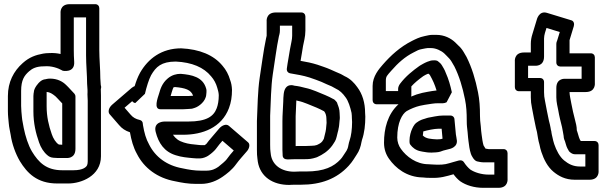

<svg xmlns="http://www.w3.org/2000/svg" viewBox="-20 -815 2924 926"><path d="M403.1 -329.7 403.1 -36.7C403.1 -28.7 401.8 -22.8 400.3 -18.9C397 -10.3 382.4 6.1 334.3 6.1H280.3C203.6 6.1 166.3 -31.4 134.1 -84.3C116.1 -114.7 102.5 -157.9 94.5 -197.5C91.4 -218.5 86.9 -233.4 85.8 -249.3C84.2 -268.3 81.9 -285.2 81.9 -304.3V-376.3C81.9 -429.6 97.7 -451.1 120.3 -471.1C135.3 -484.5 155.5 -495.1 191.7 -495.1C192.4 -495.1 193.4 -495.2 193.9 -495.2C228.2 -497.9 259.2 -487.4 283.1 -473.7C283.1 -473.7 341.5 -461.7 337.8 -517C336.5 -536.5 335.9 -554.9 335.9 -572.3V-731.1H395.1V-547.7C395.1 -501.8 400.1 -453.7 400.1 -411.7C400.1 -411.2 400.2 -410.4 400.2 -410L402.1 -380.9L402.1 -373.7C402.1 -372.9 402.2 -372 402.2 -371.3C401 -357.2 403.1 -341.9 403.1 -329.7ZM466.9 -61.3V-354.3C466.9 -364.1 466.7 -374.2 466.2 -385.3C468.1 -391.9 469 -396.9 465.9 -404.9V-406.3C465.9 -406.7 465.8 -407.5 465.8 -408L463.9 -437.1C463.8 -482.5 458.9 -530.5 458.9 -572.3V-775.3C458.9 -786 451.4 -794.9 439.3 -794.9H316.3C266.5 -794.9 272.1 -750.7 272.1 -750.7L272.1 -554.6C256.2 -558.2 237.6 -560.4 215.2 -558.9C206.1 -558.8 196.9 -558 187.8 -556.4C152.2 -549.9 121.4 -539.3 89.7 -510.9C45.8 -472.1 18.1 -419.2 18.1 -351.7V-279.7C18.1 -256.6 20.8 -237.2 22.2 -220.7C23.8 -198.6 29 -181.6 31.4 -165.2C37.7 -121 54.8 -73.5 75.9 -37.7C110.7 19.2 158.5 69.9 255.7 69.9H309.7C370.7 69.9 466.9 34.1 466.9 -61.3ZM143.1 -369.8C143.1 -369.4 141.1 -362.2 141.1 -351.7V-277.7C141.1 -220.3 153 -171.7 168.3 -128.3C176.4 -104 191.1 -80.2 209.9 -65.3C215.3 -60.9 224 -54.9 238.5 -54.1C245.4 -53.4 250.1 -53.1 255.7 -53.1L299.7 -53.1C299.7 -53.1 343.9 -47.5 343.9 -97.3V-349.3C343.9 -354.9 341.4 -360.4 338.9 -363.1L323.7 -379.3C318.6 -384.4 314.9 -388.4 308.9 -395.2L299.5 -404.5C284 -420.1 258.9 -435.9 221.3 -435.9C209.6 -435.9 199.8 -432.9 199.7 -432.9C189.4 -432.4 180.2 -427.4 172.7 -420.9C167.5 -417 143.4 -391.4 143.1 -369.8ZM264.3 -117.9 264 -117.9C249.5 -126 236.1 -148.4 229.7 -167.7C215 -209.3 204.9 -252.1 204.9 -302.3L204.9 -371.7C221.4 -370 231.8 -363.1 247.1 -350.8L255.1 -342.8C259.9 -337.5 265.1 -331.9 270.3 -326.7L280.1 -316.2L280.1 -116.9C276.6 -116.9 269.7 -117.9 264.3 -117.9Z M920.5 -295.3C938.9 -301.4 973.1 -326.2 974.8 -359.8C975.8 -367.2 975.9 -371.4 975.9 -378.3C975.9 -382 974.8 -385.8 974 -388.7C958.2 -444 904.4 -454.4 852.4 -458.8C851.7 -458.8 850.8 -458.9 850.3 -458.9C830.7 -458.9 809.3 -453.3 790.1 -437.6C760.5 -413.4 752.8 -382.6 747.7 -365.3C740.1 -341.5 720 -288.1 753.7 -288.1H863.7C876.9 -288.1 891.6 -290.1 897.7 -290.1C906.7 -290.1 911.8 -292.4 920.5 -295.3ZM911.3 -353.4C903.8 -352.9 892.8 -351.9 888.3 -351.9H802.9C804.1 -356.4 805.9 -362.9 808.4 -370.7C811.9 -382.8 815 -390.7 817.2 -394.2C818.5 -394.6 820.7 -395 824.7 -395.1C872.8 -391 901.8 -382 911.3 -353.4ZM632.6 -318.2C632.6 -318.2 678.8 -361.7 679 -362.5C686.7 -395.8 697.6 -431.1 708.7 -452.2C732.2 -492.9 757.8 -517.9 828.1 -518.1C905.8 -514.3 962.9 -490.4 998.5 -446.5C1011.9 -431.4 1022.4 -411.8 1027.9 -391.5C1030.7 -381.4 1034.5 -370.4 1035.1 -356.2C1035.1 -329.4 1031.1 -308.5 1025.1 -292.9C1010.4 -254 976.5 -228.9 888.3 -228.9H774.3C774.3 -228.9 718 -230.1 730.8 -178.9C744.4 -124.7 772.4 -83.1 827.7 -66.2C855.9 -56.9 883.3 -54.9 909.7 -52.3C916.2 -51.4 920.8 -51.1 926.7 -51.1H945.7C958.4 -51.1 975.2 -58.1 983.3 -63.4C990 -67.9 1001.1 -75.7 1013.7 -88.3C1024.1 -98.8 1027.8 -106.9 1038.7 -119.6L1052.8 -136.1L1107.4 -89.1C1095.2 -75.1 1084.3 -62.4 1072.1 -45.3C1068.8 -40.4 1047.4 -21.3 1033 -10.4C1017.9 0 1001.7 8.1 974.3 8.1H950.3C917 8.1 890.2 3.3 859 -3.4C784.3 -16.6 728.9 -58.6 699.5 -117.4C683.7 -145.5 676.2 -173.4 669.5 -211.8C669 -214.3 668.9 -215.6 668.9 -217.3C668.9 -227.2 662.9 -234.5 654.5 -236.3C634.5 -240.8 621.4 -248.3 609.4 -262.6L580.8 -295.5L617.4 -326.9C621.3 -322.5 625.4 -318.8 632.6 -318.2ZM1098.9 -381.8C1098.1 -399.8 1095.4 -415.3 1089.7 -429.7C1082.7 -454.7 1070 -478.5 1053.5 -497.5C1010.6 -549.9 942.2 -577.7 853.9 -581.9C759.4 -581.9 694.5 -532.4 655.3 -463.8C643.6 -442 636.8 -423.4 629.5 -399.7C624.6 -397.6 619.2 -394.6 614.4 -390.5L521.4 -310.5C502.6 -294.3 500.2 -274.1 508.7 -264.3L554.6 -211.4C568.3 -195.2 584.7 -184.2 606.7 -177.1C613.5 -139.2 622.5 -104.7 640.5 -72.6C674.3 -5.5 738.5 43.9 825 59.4C855.2 65.9 887.5 71.9 925.7 71.9H949.7C991.2 71.9 1027.1 55.9 1054.3 36.9C1072.7 23.9 1098.9 5 1120.1 -25C1132.9 -42.8 1152.2 -63.7 1171.7 -86.6C1182.7 -99.5 1187.1 -119.4 1176.6 -128.4L1083.6 -208.4C1070.8 -219.4 1049.7 -209.9 1037.3 -195.4L997.3 -148.4C990.9 -140.9 984.3 -133.6 975.7 -121.5C974 -120.1 970.3 -117.1 967.5 -114.9H951.3C947.5 -114.9 945 -115 940.3 -115.7C910.8 -118.6 888.6 -120.4 866.3 -127.8C842 -135.1 826.7 -146.8 814 -165.1H863.7C956.6 -165.1 1048.4 -199.2 1084.1 -293.2C1094.5 -320.7 1098.9 -348.7 1098.9 -381.8Z M1366.7 -46.1H1369.7C1376.7 -46.1 1383.2 -47.1 1398.7 -47.1H1430.7C1450.6 -47.1 1473.6 -46.6 1490.6 -51.4L1504.6 -55.4C1506.5 -56 1509 -56.9 1510.4 -57.6C1535.2 -68.9 1561.1 -84.6 1581.8 -112.3C1586.9 -119.1 1591.2 -127.1 1595.6 -133.7C1602.7 -144.4 1605.5 -166.1 1609 -177.6C1611.6 -185.7 1612.2 -190 1612.6 -193.4C1614.3 -200.5 1615 -204.5 1615.7 -211.4L1617.6 -232.5C1618.8 -240.4 1618.9 -242.8 1618.9 -248.3C1618.9 -256.1 1617.9 -264 1617.9 -270.3C1617.9 -288.5 1611.1 -304.8 1607.7 -313.2C1607.1 -318.1 1604.7 -322.3 1602.5 -324.5C1597.9 -329.1 1593.4 -336.1 1586.2 -338.1C1573.5 -344.6 1564.8 -349.9 1548.5 -356.4C1520.7 -367.1 1488 -383.9 1451.8 -391.3C1434.9 -395.9 1419.5 -399.6 1400.5 -401.6L1398.1 -402.2C1398.1 -402.2 1354.9 -418.4 1348.3 -362.1C1346.9 -349.9 1346.2 -336.1 1346.1 -324.3C1344.9 -291.5 1342.1 -260.5 1342.1 -230.7L1342.1 -92.7C1342.1 -82.7 1342.5 -73.8 1343.1 -68.9V-66.7C1343.1 -52.9 1352.7 -46.1 1366.7 -46.1ZM1455.3 -110.9H1423.3C1416.7 -110.9 1411 -110.8 1405.9 -110.6C1405.9 -112.1 1405.9 -114.9 1405.9 -117.3V-254.5C1407.1 -277.6 1408.2 -303.4 1409.2 -330.6C1411.2 -330.1 1414.4 -329.1 1416.9 -328.6C1447 -322.6 1476.9 -307.3 1507.5 -295.6C1521.4 -290 1528.3 -285.7 1543.4 -278.1C1551 -269.3 1554.1 -254.3 1554.1 -245.7C1554.1 -238.3 1554.4 -232.1 1555.1 -222.8C1555.1 -220.5 1554.5 -216.8 1554.3 -214.3L1552.3 -192.6C1550.2 -175.2 1544.9 -161.5 1541.7 -145.1C1539.4 -141.5 1537.3 -138 1534.8 -133.9C1529 -126.9 1525.6 -123.8 1508.4 -115.7C1500.3 -113.4 1494.3 -111.9 1482.3 -111.9C1472.5 -111.9 1462.9 -110.9 1455.3 -110.9ZM1378.7 -461.5C1415.2 -455.4 1442.1 -450.7 1472.4 -441.3C1494.3 -433.5 1513.1 -427.6 1530.4 -420.1C1548.6 -411 1564.9 -405.1 1579.5 -398.5C1585.8 -394.6 1590.6 -391.9 1598.4 -388.1C1618.4 -379.3 1633.9 -363.9 1646.8 -345.4C1659.9 -328.5 1669.5 -297.7 1675.5 -270.5C1676.7 -260.7 1677.1 -253.7 1677.1 -245.7C1677.1 -239.4 1677.6 -231.7 1678.1 -226.4C1678 -192.1 1673.8 -159.3 1666.1 -137.6C1663.5 -129.8 1662.5 -125.4 1660.6 -116.1C1658.4 -102.3 1655 -94.2 1651.3 -88.1C1635.7 -65.5 1631.7 -56.6 1622.8 -47.1C1590 -11.6 1544.6 12.1 1455.3 12.1H1423.3C1412.5 12.1 1404.6 12.4 1397.5 13.1C1336.2 12.4 1294.9 -19 1286.6 -66.9L1284.6 -82.9C1283.5 -89.5 1282.9 -100.3 1282.9 -117.3V-256.6C1286.1 -324.4 1286.9 -397.5 1295.5 -455.7C1305.1 -515.6 1313.8 -587 1325.1 -639.7C1326.2 -644.6 1329.9 -654.3 1329.9 -667.3V-691.1H1389.1L1389.1 -642.7C1389.1 -622.4 1383.2 -605.8 1378.5 -577.1C1375.7 -556.4 1367.1 -513.9 1363.4 -484.4C1361.8 -471.8 1369.4 -463 1378.7 -461.5ZM1398.7 75.9 1430.7 75.9C1528.5 75.9 1603.8 47.3 1661.2 -14.9C1681.7 -37 1690.7 -55.5 1699.9 -68.7C1712.9 -87.2 1719.8 -108.5 1723.4 -129.9C1724.2 -133.8 1725.3 -138.4 1725.9 -140.4C1737.9 -174.5 1741.9 -214.4 1741.9 -252.3C1741.9 -258.3 1740.9 -264.4 1740.9 -270.3C1740.9 -319.2 1727.9 -361.9 1703.2 -394.6C1688.9 -414.8 1669.4 -435.6 1641.6 -447.9C1635.6 -451 1629.2 -455.4 1623.5 -458C1605.7 -466.2 1590.4 -471.6 1573.6 -479.9C1551.5 -489.6 1533.3 -495 1511.6 -502.7C1482.4 -511.9 1459.3 -516.4 1429.6 -521.5C1433.3 -544.5 1439 -574.4 1441.5 -592.8C1444.7 -611.7 1452.9 -636.9 1452.9 -667.3V-735.3C1452.9 -746 1445.4 -754.9 1433.3 -754.9H1310.3C1260.5 -754.9 1266.1 -710.7 1266.1 -710.7L1266.1 -642.7C1266.1 -642.3 1265.4 -639.5 1262.9 -628.3C1250.4 -570 1242 -499.5 1232.5 -440.3C1222.7 -374.4 1222.3 -300.6 1219.2 -234.1C1219.1 -233.8 1219.1 -233.2 1219.1 -232.7L1219.1 -92.7C1219.1 -74.9 1219.7 -61.9 1221.4 -51.2L1223.4 -35.1C1235.5 37.4 1295.4 76.9 1374.7 76.9C1381.5 76.9 1383.8 75.9 1398.7 75.9Z M2133.9 -321.8C2133.9 -321.8 2159.3 -369.4 2159.2 -370.1C2152.1 -403.1 2143.3 -434 2130.4 -462.5C2124.2 -480.1 2116.8 -489.9 2111.4 -499.7C2105.8 -509.9 2097 -515.1 2093.5 -518.5C2090 -522 2084 -523.9 2079.3 -523.9L2071.3 -523.9C2061 -523.9 2055.3 -522.8 2041.5 -517.3C2030.7 -512.6 2028.6 -511.9 2020.7 -507.4L2006.7 -499.4C2005.2 -498.6 2003.3 -497.3 2002.3 -496.6C1971.2 -474.4 1936.6 -447.3 1909.2 -410.7C1903.3 -402.9 1900.1 -393 1900.1 -386.7V-375.9L1840.9 -375.9V-425.3C1840.9 -446.7 1846.3 -450.1 1866.8 -473.6C1899.1 -510.7 1933 -541.4 1975 -562.3C1995.5 -572.6 1996.7 -574.9 2017 -578.8C2028.5 -581.3 2036 -582.5 2042 -583.1H2059.7C2082.1 -583.1 2108.3 -570.6 2122.7 -557.3L2135.5 -544.5C2144 -536 2151.8 -528.2 2157.8 -517.9L2171.5 -494.4C2194.8 -447.8 2210.9 -394.5 2222.6 -335.9C2229.3 -302.6 2231.1 -272.9 2231.1 -231.7C2231.1 -206.5 2233 -200.4 2235.2 -177.8C2235.9 -164.8 2236.6 -157.2 2237.4 -152.3L2239.3 -135.7C2241.7 -116.3 2244.4 -92.9 2251.3 -72.4C2253.9 -64.5 2266.7 -38.9 2281.7 -36.5C2288 -35.4 2299.4 -32.1 2311.7 -32.1H2364.1V27.1H2336.3C2302 27.1 2268.5 16.3 2248.5 2.8C2237.9 -5.5 2225.6 -19.6 2216.9 -33.5C2212.2 -41 2202.4 -43.6 2191.6 -40.6L2166.6 -33.6C2136.4 -25.1 2124.9 -19.3 2083.8 -20.9C2064.6 -20.9 2056.6 -22.9 2046.3 -22.9C1988.5 -22.9 1939.8 -59.5 1913.3 -97.4C1903 -111.4 1895.9 -131.2 1895.9 -151.3C1895.9 -224.4 1919.6 -265.3 1941.3 -279.2C1960.3 -290.1 1983.5 -299.7 2005.3 -304.9L2028.7 -309.5C2055.9 -313.3 2071.3 -317.1 2093.7 -317.1H2116.7C2122.1 -317.1 2128.1 -318.8 2133.9 -321.8ZM1963.1 -349.3C1963.5 -351.8 1963.9 -354.8 1963.9 -356.3V-398.3C1978.8 -415.1 1999 -431.6 2021.6 -447.9L2032.1 -453.9C2035.1 -455.4 2038.2 -456.9 2041.9 -458.5C2042.3 -458.6 2043.9 -458.9 2047 -459.5C2049.4 -457.5 2051.8 -455.2 2053.1 -453.5C2067.2 -428.4 2076.7 -408 2085.5 -378.7C2071 -376.9 2055.9 -375 2042.3 -372.2L2016.7 -367.1C1997.5 -362.7 1980.4 -356.8 1963.1 -349.3ZM1901.8 -312.1C1848.9 -263.7 1832.1 -194.3 1832.1 -126.7C1832.1 -94.6 1842 -68.9 1856.7 -48.5C1887 -5.6 1940.6 39.8 2019.8 40.9C2029.2 42.2 2041.7 42.8 2058.2 42.9C2104.5 44.5 2132.2 35.2 2167.2 25.4C2176.8 38.5 2187.1 49.7 2199.5 59.2C2227.8 78.7 2266.8 90.9 2311.7 90.9H2383.7C2433.5 90.9 2427.9 46.7 2427.9 46.7L2427.9 -76.3C2427.9 -87 2420.4 -95.9 2408.3 -95.9H2336.3C2335.4 -95.9 2328.4 -96.9 2321.6 -98.2C2319.3 -101.5 2315.6 -108 2312.1 -113.7C2307.9 -127.3 2304.9 -148.3 2302.7 -166.3L2300.6 -183.8C2300.1 -187.2 2299.5 -193.1 2298.8 -206.2C2296.1 -234.5 2294.9 -233.6 2294.9 -256.3C2294.9 -299 2292.8 -333.1 2285.4 -370C2273.1 -431.4 2256 -488.5 2230.7 -539C2230.6 -539.3 2230.4 -539.7 2230.2 -540.1L2216.2 -564.1C2208.6 -577 2199.5 -588 2188.1 -597.9L2175.3 -610.7C2154.7 -630.1 2123.3 -646.9 2084.3 -646.9H2065.3C2053.6 -646.9 2043.7 -644.4 2029.1 -641.2C2001.9 -635.9 1982.2 -625.2 1967 -617.7C1909.5 -588.9 1863.8 -546.5 1826.2 -503.4C1808 -482.4 1777.1 -447.3 1777.1 -400.7V-331.7C1777.1 -321 1784.6 -312.1 1796.7 -312.1ZM2152.3 -257.9 2118.3 -257.9C2090.6 -257.9 2062.5 -249.9 2046.1 -247.6C2044.1 -247.3 2041.4 -246.6 2039.8 -246L2028.5 -242.3C2018.5 -239.3 2005.9 -236.3 1989.3 -223.8C1982.5 -218.8 1976.6 -211.5 1973.3 -204.9L1968.3 -194.9C1961.4 -181.1 1955.1 -157.4 1955.1 -138.7V-129.7C1955.1 -124.9 1956.5 -120.4 1958.9 -117.3C1969.7 -102.9 1985 -90.2 2008 -85.6L2018.4 -83.5C2037.9 -80.5 2041.3 -79.1 2061.7 -79.1C2070.4 -79.1 2078.6 -79.5 2083.5 -80.2C2098.3 -81 2110.3 -85.7 2118.3 -88.9L2146.7 -96.2C2146.7 -96.2 2192.5 -104 2182.2 -145.1C2181.7 -146.8 2181.8 -149 2181.5 -150.5L2178.7 -166.7C2176.8 -185.6 2173.8 -222.4 2171.7 -241.1C2170.5 -251.6 2162 -257.9 2152.3 -257.9ZM2087 -142.9C2058.8 -144.6 2034.4 -145.3 2019.1 -161.8C2019.5 -164.1 2020.9 -171.2 2020.9 -175.3C2020.9 -179.2 2021.1 -180.2 2021.4 -181.1C2041.2 -187 2075.4 -194.1 2093.7 -194.1H2110C2111.4 -179.2 2112.9 -161.3 2114.3 -146.2C2110.3 -144.8 2105.5 -143.9 2105.3 -143.9C2098.5 -143.9 2098.6 -142.9 2087 -142.9Z M2615.7 -680.2 2679.8 -660.6 2667.4 -620.2C2664.6 -614.6 2663.1 -608.1 2663.1 -603.7V-513.7C2663.1 -501.6 2672 -494.1 2682.7 -494.1H2785.1V-434.9H2707.3C2707.3 -434.9 2663.1 -440.5 2663.1 -390.7V-345.7C2663.1 -321.6 2669.7 -298.5 2672.5 -282.6C2677 -255.3 2684.7 -225.3 2690.6 -201.9C2693.7 -182.7 2697 -171.9 2698.2 -160.3C2698.7 -143.8 2704 -137.2 2704.9 -133.5L2709.9 -116.6C2712.9 -105.4 2718.8 -94.4 2724.3 -85.5C2728.4 -81.6 2737.9 -71.1 2752.7 -71.1H2803.1V-11.9H2777.3C2744.2 -11.9 2721.7 -24.1 2700.3 -41.6C2679.4 -58.9 2663.1 -89.7 2652.9 -120.2L2648.2 -136.2L2644.3 -153.5C2642.7 -161 2640.4 -168.8 2639.8 -174.7C2639.5 -181.3 2638.5 -183.9 2637.1 -188.4C2635.7 -195.6 2634.6 -204.2 2632.2 -214.1L2627.3 -233.6C2620.8 -266 2614.6 -294.2 2608.4 -329C2605.2 -343.8 2603.9 -356.6 2603.9 -370.3V-419.3C2603.9 -431.4 2595 -438.9 2584.3 -438.9L2526.9 -438.9V-498.1H2559.7C2559.7 -498.1 2603.9 -492.5 2603.9 -542.3L2603.9 -629.3C2603.9 -646.8 2611.5 -666.2 2615.7 -680.2ZM2772.1 -153.5 2767.1 -170.4C2764.6 -179.7 2762 -185.6 2761.9 -186.4C2761.8 -205.9 2757 -221.8 2753.2 -237.1C2747.1 -261.5 2739.8 -290 2735.5 -315.4C2732.2 -334.1 2726.9 -356.4 2726.9 -370.3V-371.1L2804.7 -371.1C2854.5 -371.1 2848.9 -415.3 2848.9 -415.3L2848.9 -538.3C2848.9 -549 2841.4 -557.9 2829.3 -557.9H2726.9V-621.4L2747.4 -688.8C2750.9 -700.4 2747.4 -713.4 2736.1 -716.9L2618.1 -752.9C2578.6 -765 2568.6 -719.3 2568.6 -719.3C2561.6 -696.3 2554.9 -674.4 2547.8 -650.7C2543 -636.1 2540.1 -619.5 2540.1 -604.7V-561.9H2507.3C2457.5 -561.9 2463.1 -517.7 2463.1 -517.7V-394.7C2463.1 -384 2470.6 -375.1 2482.7 -375.1H2540.1V-345.7C2540.1 -328.4 2541.8 -312.5 2545.6 -295C2551.6 -260.7 2558.2 -230.7 2564.7 -198.4L2569.7 -178.6C2573.9 -155.9 2575.4 -139.1 2581.9 -117.7L2585.7 -100.5C2585.8 -100.2 2585.9 -99.5 2586 -99.1L2591.1 -81.8C2603.1 -45.9 2620.7 -10.3 2649.7 13.6C2674.1 33.6 2705.4 51.9 2752.7 51.9L2822.7 51.9C2872.5 51.9 2866.9 7.7 2866.9 7.7V-115.3C2866.9 -126 2859.4 -134.9 2847.3 -134.9H2781.2C2777.9 -138.1 2773.1 -149.5 2772.1 -153.5Z"/></svg>

Font: Tape
Style: Regular
Weight: 500
Foundry: Cannot Into Space Fonts
Version: Version 0.97